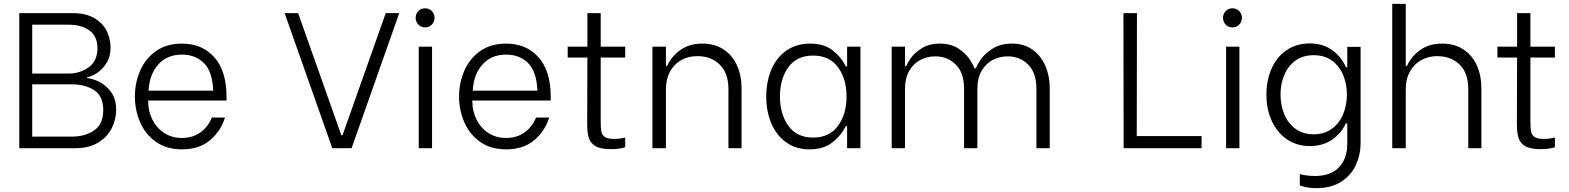

<svg xmlns="http://www.w3.org/2000/svg" viewBox="-20 -768 8131 995"><path d="M80 -700H356Q427 -700 471.5 -672.5Q516 -645 534.5 -604.5Q553 -564 553 -522Q553 -476 532.5 -442.5Q512 -409 484 -390.5Q456 -372 432 -368V-363Q458 -361 492.5 -345Q527 -329 554.5 -292.5Q582 -256 582 -199Q582 -150 559.5 -104.5Q537 -59 489.5 -29.5Q442 0 370 0H80ZM336 -387Q396 -387 440.5 -420Q485 -453 485 -518Q485 -581 443 -610.5Q401 -640 336 -640H147V-387ZM351 -60Q422 -60 468.5 -92.5Q515 -125 515 -198Q515 -270 468.5 -300.5Q422 -331 351 -331H147V-60Z M679 -268Q679 -338 706 -401Q733 -464 788 -503Q843 -542 923 -542Q1028 -542 1091 -471Q1154 -400 1154 -266V-247H748V-240Q748 -192 769.5 -148.5Q791 -105 831 -79Q871 -53 922 -53Q978 -53 1018 -81.5Q1058 -110 1078 -159H1146Q1124 -88 1068 -41Q1012 6 923 6Q843 6 788 -33Q733 -72 706 -135Q679 -198 679 -268ZM1085 -298Q1081 -397 1037 -441Q993 -485 923 -485Q845 -485 799.5 -433Q754 -381 750 -298Z M1455 -700H1525L1749 -67H1755L1979 -700H2049L1802 0H1702Z M2150 -526H2219V0H2150ZM2134 -676Q2134 -696 2148 -710.5Q2162 -725 2183 -725Q2204 -725 2218 -710.5Q2232 -696 2232 -676Q2232 -655 2218 -640.5Q2204 -626 2183 -626Q2162 -626 2148 -640.5Q2134 -655 2134 -676Z M2359 -268Q2359 -338 2386 -401Q2413 -464 2468 -503Q2523 -542 2603 -542Q2708 -542 2771 -471Q2834 -400 2834 -266V-247H2428V-240Q2428 -192 2449.5 -148.5Q2471 -105 2511 -79Q2551 -53 2602 -53Q2658 -53 2698 -81.5Q2738 -110 2758 -159H2826Q2804 -88 2748 -41Q2692 6 2603 6Q2523 6 2468 -33Q2413 -72 2386 -135Q2359 -198 2359 -268ZM2765 -298Q2761 -397 2717 -441Q2673 -485 2603 -485Q2525 -485 2479.5 -433Q2434 -381 2430 -298Z M3093 -470V-141Q3093 -103 3096.5 -85.5Q3100 -68 3115 -58Q3130 -48 3164 -48Q3190 -48 3220 -55V-5Q3210 -1 3189.5 2Q3169 5 3146 5Q3093 5 3066.5 -10.5Q3040 -26 3031.5 -53Q3023 -80 3023 -126L3024 -470H2922V-526H3024V-700H3093V-526H3220V-470Z M3361 -526H3431V-427H3438Q3459 -475 3505.5 -508.5Q3552 -542 3619 -542Q3685 -542 3731 -511Q3777 -480 3800 -427.5Q3823 -375 3823 -312V0H3755V-305Q3755 -389 3710 -433Q3665 -477 3595 -477Q3521 -477 3476 -429.5Q3431 -382 3431 -305V0H3361Z M3951 -267Q3951 -345 3977.5 -407.5Q4004 -470 4055.5 -506Q4107 -542 4179 -542Q4250 -542 4294.5 -507.5Q4339 -473 4363 -424H4370V-526H4439V0H4370V-114H4363Q4337 -63 4291.5 -28.5Q4246 6 4175 6Q4105 6 4054.5 -30Q4004 -66 3977.5 -128Q3951 -190 3951 -267ZM4367 -268Q4367 -360 4322.5 -420Q4278 -480 4194 -480Q4109 -480 4065.5 -419.5Q4022 -359 4022 -268Q4022 -176 4066 -115.5Q4110 -55 4194 -55Q4278 -55 4322.5 -115.5Q4367 -176 4367 -268Z M4601 -526H4670V-426H4677Q4681 -438 4698.5 -464.5Q4716 -491 4754.5 -516.5Q4793 -542 4850 -542Q4911 -542 4950.5 -514Q4990 -486 5009.5 -454Q5029 -422 5029 -414H5037Q5042 -428 5060.5 -457Q5079 -486 5121 -514Q5163 -542 5225 -542Q5287 -542 5331 -510.5Q5375 -479 5397.5 -426.5Q5420 -374 5420 -312V0H5351V-308Q5351 -391 5308 -433.5Q5265 -476 5202 -476Q5160 -476 5124 -457Q5088 -438 5066.5 -400Q5045 -362 5045 -308V0H4976V-308Q4976 -391 4933 -433.5Q4890 -476 4827 -476Q4785 -476 4749 -457Q4713 -438 4691.5 -400Q4670 -362 4670 -308V0H4601Z M6207 -63V0H5803L5802 -700H5872L5871 -63Z M6334 -526H6403V0H6334ZM6318 -676Q6318 -696 6332 -710.5Q6346 -725 6367 -725Q6388 -725 6402 -710.5Q6416 -696 6416 -676Q6416 -655 6402 -640.5Q6388 -626 6367 -626Q6346 -626 6332 -640.5Q6318 -655 6318 -676Z M6716 193V134Q6728 138 6750 141Q6772 144 6795 144Q6876 144 6919 99Q6962 54 6962 -24V-128H6954Q6931 -77 6883 -44Q6835 -11 6768 -11Q6702 -11 6651 -45Q6600 -79 6571.5 -139.5Q6543 -200 6543 -277Q6543 -354 6570.5 -414.5Q6598 -475 6649 -509Q6700 -543 6767 -543Q6837 -543 6885.5 -507Q6934 -471 6955 -419H6962V-525H7031V-24Q7031 33 7007 86Q6983 139 6931.5 173Q6880 207 6801 207Q6755 207 6716 193ZM6960 -279Q6960 -333 6940.5 -379.5Q6921 -426 6882.5 -454Q6844 -482 6788 -482Q6732 -482 6693.5 -454Q6655 -426 6635.5 -379.5Q6616 -333 6616 -279Q6616 -223 6635.5 -176Q6655 -129 6693.5 -100.5Q6732 -72 6788 -72Q6843 -72 6882 -100.5Q6921 -129 6940.5 -176Q6960 -223 6960 -279Z M7195 -748H7265V-427H7272Q7293 -475 7339.5 -508.5Q7386 -542 7453 -542Q7519 -542 7565 -511Q7611 -480 7634 -427.5Q7657 -375 7657 -312V0H7589V-305Q7589 -390 7544 -433.5Q7499 -477 7427 -477Q7383 -477 7346 -457Q7309 -437 7287 -398Q7265 -359 7265 -305V0H7195Z M7911 -470V-141Q7911 -103 7914.5 -85.5Q7918 -68 7933 -58Q7948 -48 7982 -48Q8008 -48 8038 -55V-5Q8028 -1 8007.5 2Q7987 5 7964 5Q7911 5 7884.5 -10.5Q7858 -26 7849.5 -53Q7841 -80 7841 -126L7842 -470H7740V-526H7842V-700H7911V-526H8038V-470Z"/></svg>

Font: Be Vietnam Light
Style: Regular
Weight: 300
Designer: Gabriel Lam
Foundry: TypeRant
Version: Version 4.000